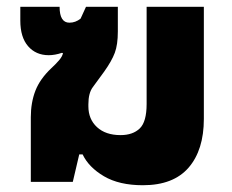

<svg xmlns="http://www.w3.org/2000/svg" viewBox="-20 -537 685 567"><path d="M402 10Q492 10 537 -42Q582 -94 582 -186V-517H413V-230Q413 -177 392.5 -157.5Q372 -138 336 -138Q292 -138 266.5 -161.5Q241 -185 241 -223V-229Q241 -262 254 -279.5Q267 -297 288 -326Q310 -357 319 -381Q328 -405 328 -444V-517H234L218 -482Q203 -470 185 -470Q156 -470 156 -517H40V-476Q40 -427 63 -400.5Q86 -374 124 -374Q142 -374 163 -381L166 -380Q164 -370 154 -358.5Q144 -347 132 -336Q98 -304 84.5 -269Q71 -234 71 -191V0H195L214 -81H224Q242 -43 287 -16.5Q332 10 402 10Z"/></svg>

Font: Noto Sans Thai UI Extra
Style: Regular
Weight: 800
Designer: Monotype Design Team
Foundry: Monotype Imaging Inc.
Version: Version 1.901